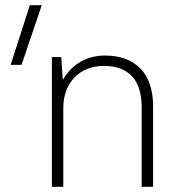

<svg xmlns="http://www.w3.org/2000/svg" viewBox="-20 -720 700 740"><path d="M180 -500H216L222 -415H224Q250 -459 291.5 -482.5Q333 -506 384 -506Q472 -506 521 -456Q570 -406 570 -310V0H526V-305Q526 -387 488.5 -426.5Q451 -466 380 -466Q345 -466 316.5 -454.5Q288 -443 267.5 -422Q247 -401 235.5 -371Q224 -341 224 -305V0H180ZM95 -700H141L63 -470H21Z"/></svg>

Font: PT Root UI Light
Style: Regular
Weight: 300
Designer: Vitaly Kuzmin
Foundry: ParaType Ltd.
Version: Version 2.000G